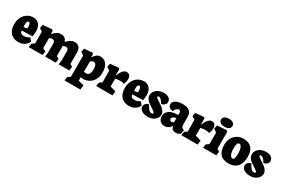

<svg xmlns="http://www.w3.org/2000/svg" viewBox="94 -1812 4650 3177"><g transform="rotate(30 2419.0 -224.0)"><path d="M402.3 -93.8 354 -153.8Q335.9 -137.2 306.9 -127Q277.8 -116.7 252.4 -116.7Q213.4 -116.7 194.3 -132.3Q175.3 -147.9 174.3 -179.2L378.4 -186Q380.9 -199.7 384.8 -235.6Q388.7 -271.5 388.7 -283.2Q388.7 -335.4 371.3 -376.5Q354 -417.5 320.3 -440.7Q286.6 -463.9 239.3 -463.9Q174.3 -463.9 123 -431.4Q71.8 -398.9 43 -341.1Q14.2 -283.2 14.2 -210Q14.2 -137.2 39.8 -86.4Q65.4 -35.6 111.6 -10.3Q157.7 15.1 218.3 15.1Q268.6 15.1 303.5 0.2Q338.4 -14.6 360.4 -37.8Q382.3 -61 402.3 -93.8ZM239.3 -284.2Q239.3 -270 237.8 -254.4L171.9 -243.2Q169.4 -272.5 169.4 -289.6Q169.4 -328.6 178 -346.2Q186.5 -363.8 203.6 -363.8Q221.2 -363.8 230.2 -342.3Q239.3 -320.8 239.3 -284.2Z M735.4 -241.2V-92.3L733.4 -69.8L726.6 0H927.2L938.5 -75.7L890.1 -103.5V-298.3Q921.9 -312.5 946.3 -312.5Q970.7 -312.5 982.7 -296.6Q994.6 -280.8 994.6 -241.2V-92.3L992.7 -69.8L985.8 0H1186.5L1197.8 -75.7L1149.4 -103.5V-313Q1149.4 -385.7 1118.9 -419.7Q1088.4 -453.6 1034.7 -453.6Q995.1 -453.6 961.4 -434.3Q927.7 -415 890.1 -376.5H881.8Q869.6 -416 841.1 -434.8Q812.5 -453.6 770 -453.6Q731.4 -453.6 698.7 -434.3Q666 -415 628.9 -376.5H621.6V-429.2L603 -448.2L429.2 -434.1L416 -366.7L473.6 -327.1V-105L422.4 -69.8L412.1 0H675.3L689 -74.2L628.9 -105V-296.4Q657.7 -312.5 681.6 -312.5Q709 -312.5 722.2 -296.6Q735.4 -280.8 735.4 -241.2Z M1407.7 -1.5 1407.2 68.4 1514.2 96.2 1502.9 181.6H1201.2L1211.4 111.8L1262.7 76.7V-327.1L1205.1 -366.7L1218.3 -434.1L1373.5 -448.2L1392.1 -429.2V-376.5H1399.4Q1420.9 -412.6 1451.2 -435.8Q1481.4 -459 1521 -459Q1564.5 -459 1600.6 -437Q1636.7 -415 1659.2 -366.9Q1681.6 -318.8 1681.6 -244.1Q1681.6 -162.6 1648.9 -105.7Q1616.2 -48.8 1564.7 -20.8Q1513.2 7.3 1457 7.3Q1426.8 7.3 1407.7 -1.5ZM1408.7 -297.9 1407.7 -102.1Q1431.6 -97.7 1453.6 -97.7Q1486.8 -97.7 1506.8 -127Q1526.9 -156.2 1526.9 -214.4Q1526.9 -266.6 1512.2 -297.6Q1497.6 -328.6 1467.3 -328.6Q1438.5 -328.6 1408.7 -297.9Z M1701.2 0H2011.7L2020.5 -82L1912.1 -112.8V-258.8Q1944.8 -273.4 2002.4 -273.4Q2036.6 -273.4 2082 -261.7Q2103 -313.5 2103 -361.8Q2103 -403.3 2084.5 -428.7Q2065.9 -454.1 2022.9 -454.1Q1989.3 -454.1 1956.5 -419.2Q1923.8 -384.3 1902.8 -321.3H1893.6V-429.2L1875 -448.2L1715.3 -434.1L1702.1 -366.7L1760.7 -328.6L1762.7 -105L1711.4 -69.8Z M2515.6 -93.8 2467.3 -153.8Q2449.2 -137.2 2420.2 -127Q2391.1 -116.7 2365.7 -116.7Q2326.7 -116.7 2307.6 -132.3Q2288.6 -147.9 2287.6 -179.2L2491.7 -186Q2494.1 -199.7 2498 -235.6Q2502 -271.5 2502 -283.2Q2502 -335.4 2484.6 -376.5Q2467.3 -417.5 2433.6 -440.7Q2399.9 -463.9 2352.5 -463.9Q2287.6 -463.9 2236.3 -431.4Q2185.1 -398.9 2156.2 -341.1Q2127.4 -283.2 2127.4 -210Q2127.4 -137.2 2153.1 -86.4Q2178.7 -35.6 2224.9 -10.3Q2271 15.1 2331.5 15.1Q2381.8 15.1 2416.7 0.2Q2451.7 -14.6 2473.6 -37.8Q2495.6 -61 2515.6 -93.8ZM2352.5 -284.2Q2352.5 -270 2351.1 -254.4L2285.2 -243.2Q2282.7 -272.5 2282.7 -289.6Q2282.7 -328.6 2291.3 -346.2Q2299.8 -363.8 2316.9 -363.8Q2334.5 -363.8 2343.5 -342.3Q2352.5 -320.8 2352.5 -284.2Z M2874 -127Q2874 -163.1 2853.5 -192.9Q2833 -222.7 2805.2 -243.9Q2777.3 -265.1 2734.9 -292Q2698.7 -314.9 2682.6 -328.4Q2666.5 -341.8 2666.5 -354.5Q2666.5 -360.4 2671.1 -364Q2675.8 -367.7 2684.1 -367.7Q2710.9 -367.7 2735.4 -342.3Q2759.8 -316.9 2779.8 -280.3Q2798.8 -281.7 2818.8 -292.2Q2838.9 -302.7 2852.3 -320.3Q2865.7 -337.9 2865.7 -358.4Q2865.7 -411.1 2828.1 -437Q2790.5 -462.9 2734.9 -462.9Q2680.7 -462.9 2636.2 -442.9Q2591.8 -422.9 2566.4 -387.9Q2541 -353 2541 -310.1Q2541 -273.9 2561 -244.4Q2581.1 -214.8 2608.4 -193.8Q2635.7 -172.9 2677.2 -147Q2714.4 -123.5 2730.5 -110.4Q2746.6 -97.2 2747.1 -83.5Q2747.1 -75.7 2741.5 -70.6Q2735.8 -65.4 2726.1 -65.4Q2690.4 -65.4 2664.3 -93.3Q2638.2 -121.1 2611.8 -174.3Q2590.8 -173.8 2572.3 -162.1Q2553.7 -150.4 2542.5 -131.8Q2531.2 -113.3 2531.2 -92.3Q2531.2 -59.6 2551.8 -34.9Q2572.3 -10.3 2608.9 2.9Q2645.5 16.1 2691.9 16.1Q2745.1 16.1 2786.6 -4.2Q2828.1 -24.4 2851.1 -57.4Q2874 -90.3 2874 -127Z M3009.8 10.3Q3038.1 10.3 3064.2 -1.2Q3090.3 -12.7 3107.7 -30.8Q3125 -48.8 3128.4 -67.9H3135.3L3135.7 -61.5Q3138.2 -26.4 3161.6 -7.3Q3185.1 11.7 3226.1 11.7Q3267.1 11.7 3312 -16.6L3324.2 -93.8L3310.5 -97.7Q3295.4 -102.5 3286.1 -111.1Q3276.9 -119.6 3272.2 -136.7Q3267.6 -153.8 3267.6 -182.6V-313Q3267.6 -390.6 3221.7 -424.3Q3175.8 -458 3102.1 -458Q3019 -458 2966.1 -431.9Q2913.1 -405.8 2913.1 -348.1Q2913.1 -329.6 2923.8 -313.2Q2934.6 -296.9 2955.3 -285.6Q2976.1 -274.4 3004.4 -271.5Q3017.1 -302.7 3038.8 -325.9Q3060.5 -349.1 3080.6 -349.1Q3096.2 -349.1 3106.7 -337.9Q3117.2 -326.7 3117.2 -311V-263.2Q3054.2 -265.1 3002.7 -249.3Q2951.2 -233.4 2920.4 -197.8Q2889.6 -162.1 2889.6 -107.4Q2889.6 -75.2 2904.1 -48.3Q2918.5 -21.5 2945.6 -5.6Q2972.7 10.3 3009.8 10.3ZM3117.2 -201.7V-124Q3097.2 -109.9 3077.1 -109.9Q3057.6 -109.9 3048.1 -119.4Q3038.6 -128.9 3038.6 -149.4Q3038.6 -166.5 3052.2 -178.2Q3065.9 -189.9 3084.7 -195.8Q3103.5 -201.7 3117.2 -201.7Z M3329.1 0H3639.6L3648.4 -82L3540 -112.8V-258.8Q3572.8 -273.4 3630.4 -273.4Q3664.6 -273.4 3710 -261.7Q3731 -313.5 3731 -361.8Q3731 -403.3 3712.4 -428.7Q3693.8 -454.1 3650.9 -454.1Q3617.2 -454.1 3584.5 -419.2Q3551.8 -384.3 3530.8 -321.3H3521.5V-429.2L3502.9 -448.2L3343.3 -434.1L3330.1 -366.7L3388.7 -328.6L3390.6 -105L3339.4 -69.8Z M3985.8 -555.2Q3985.8 -575.7 3974.1 -592.8Q3962.4 -609.9 3938.5 -619.9Q3914.6 -629.9 3880.4 -629.9Q3844.2 -629.9 3818.6 -620.1Q3793 -610.4 3780 -593.5Q3767.1 -576.7 3767.1 -555.7Q3767.1 -521 3793.5 -499.3Q3819.8 -477.5 3879.4 -477.5Q3933.1 -477.5 3959.5 -499.8Q3985.8 -522 3985.8 -555.2ZM3939 -447.8 3760.3 -434.6 3746.1 -364.3 3805.2 -324.7V-105L3753.9 -69.8L3743.7 0H3995.6L4006.8 -75.7L3958.5 -103.5V-425.8Z M4460.4 -239.7Q4460.4 -350.6 4406.7 -407.7Q4353 -464.8 4249 -464.8Q4189.9 -464.8 4137.7 -435.5Q4085.4 -406.2 4053.7 -351.1Q4022 -295.9 4022 -222.7Q4022 -104 4073.7 -43.9Q4125.5 16.1 4238.8 16.1Q4309.6 16.1 4359.1 -13.7Q4408.7 -43.5 4434.6 -100.8Q4460.4 -158.2 4460.4 -239.7ZM4295.4 -204.1Q4295.4 -146 4285.6 -116.7Q4275.9 -87.4 4253.9 -87.4Q4233.9 -87.4 4218.3 -106.2Q4202.6 -125 4193.8 -159.2Q4185.1 -193.4 4185.1 -238.8Q4185.1 -299.3 4195.1 -328.9Q4205.1 -358.4 4230.5 -358.4Q4262.2 -358.4 4278.8 -312.3Q4295.4 -266.1 4295.4 -204.1Z M4828.6 -127Q4828.6 -163.1 4808.1 -192.9Q4787.6 -222.7 4759.8 -243.9Q4731.9 -265.1 4689.5 -292Q4653.3 -314.9 4637.2 -328.4Q4621.1 -341.8 4621.1 -354.5Q4621.1 -360.4 4625.7 -364Q4630.4 -367.7 4638.7 -367.7Q4665.5 -367.7 4689.9 -342.3Q4714.4 -316.9 4734.4 -280.3Q4753.4 -281.7 4773.4 -292.2Q4793.5 -302.7 4806.9 -320.3Q4820.3 -337.9 4820.3 -358.4Q4820.3 -411.1 4782.7 -437Q4745.1 -462.9 4689.5 -462.9Q4635.3 -462.9 4590.8 -442.9Q4546.4 -422.9 4521 -387.9Q4495.6 -353 4495.6 -310.1Q4495.6 -273.9 4515.6 -244.4Q4535.6 -214.8 4563 -193.8Q4590.3 -172.9 4631.8 -147Q4668.9 -123.5 4685.1 -110.4Q4701.2 -97.2 4701.7 -83.5Q4701.7 -75.7 4696 -70.6Q4690.4 -65.4 4680.7 -65.4Q4645 -65.4 4618.9 -93.3Q4592.8 -121.1 4566.4 -174.3Q4545.4 -173.8 4526.9 -162.1Q4508.3 -150.4 4497.1 -131.8Q4485.8 -113.3 4485.8 -92.3Q4485.8 -59.6 4506.3 -34.9Q4526.9 -10.3 4563.5 2.9Q4600.1 16.1 4646.5 16.1Q4699.7 16.1 4741.2 -4.2Q4782.7 -24.4 4805.7 -57.4Q4828.6 -90.3 4828.6 -127Z"/></g></svg>

Font: Neuton ExtraBold
Style: Regular
Weight: 800
Designer: Brian M Zick
Foundry: Brian M Zick
Version: Version 1.560